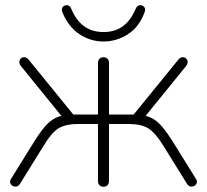

<svg xmlns="http://www.w3.org/2000/svg" viewBox="-20 -705 788 731"><path d="M353 -16V-233H279Q230 -233 203 -216.5Q176 -200 146 -150L56 -5Q49 6 38 5.5Q27 5 21 -4Q15 -13 22 -24L104 -156Q131 -200 150.5 -222.5Q170 -245 189.5 -255Q209 -265 239 -268L220 -256L60 -453Q51 -464 54.5 -474.5Q58 -485 69 -487Q80 -489 89 -478L259 -269H353V-465Q353 -475 358.5 -481Q364 -487 374 -487Q384 -487 389.5 -481Q395 -475 395 -465V-269H489L659 -478Q668 -489 679 -487Q690 -485 693.5 -474.5Q697 -464 688 -453L528 -256L509 -268Q539 -265 558.5 -255Q578 -245 597 -223Q616 -201 644 -156L726 -24Q733 -13 727 -4Q721 5 710 5.5Q699 6 692 -5L602 -150Q572 -199 545 -216Q518 -233 469 -233H395V-16Q395 -6 389.5 0Q384 6 374 6Q364 6 358.5 0Q353 -6 353 -16ZM218 -657Q214 -667 216.5 -674Q219 -681 227 -684Q235 -687 241.5 -683.5Q248 -680 252 -670Q270 -627 300.5 -605Q331 -583 374 -583Q417 -583 447 -604.5Q477 -626 496 -670Q500 -680 506.5 -683.5Q513 -687 521 -684Q529 -681 531.5 -674Q534 -667 530 -657Q509 -601 466 -574Q423 -547 374 -547Q325 -547 283 -574.5Q241 -602 218 -657Z"/></svg>

Font: SN Pro Thin
Style: Regular
Weight: 200
Designer: Tobias Whetton
Foundry: Supernotes
Version: Version 1.003;Glyphs 3.3 (3324)